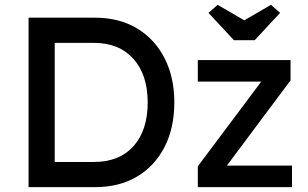

<svg xmlns="http://www.w3.org/2000/svg" viewBox="-20 -773 1271 793"><path d="M98 0V-700H372Q472 -700 545.5 -656Q619 -612 659.5 -533Q700 -454 700 -350Q700 -245 660 -166.5Q620 -88 546.5 -44Q473 0 372 0ZM367 -596H206V-104H367Q473 -104 531.5 -169.5Q590 -235 590 -350Q590 -464 531 -530Q472 -596 367 -596ZM797 0V-86L1059 -436H797V-525H1180V-441L917 -89H1186V0ZM946 -607 841 -720 879 -753 989 -689 1099 -753 1137 -720 1032 -607Z"/></svg>

Font: Lexend Deca
Style: Regular
Weight: 400
Designer: Bonnie Shaver-Troup, Thomas Jockin
Foundry: Lexend
Version: Version 1.008; ttfautohint (v1.8.4.7-5d5b)